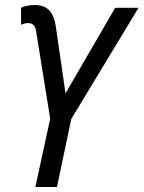

<svg xmlns="http://www.w3.org/2000/svg" viewBox="-20 -745 572 765"><path d="M180 -272 124 -620Q119 -653 93 -653Q76 -653 64 -646V-714Q86 -725 119 -725Q155 -725 175 -705Q195 -685 202 -642L241 -373L439 -714H532L264 -271L207 0H121Z"/></svg>

Font: Noto Sans UI Narrow
Style: Italic
Weight: 400
Width: 4
Italic angle: -12°
Designer: Monotype Design Team
Foundry: Monotype Imaging Inc.
Version: Version 1.001